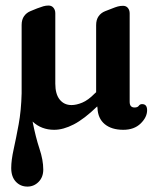

<svg xmlns="http://www.w3.org/2000/svg" viewBox="-20 -468 576 710"><path d="M436 12Q392.5 12 367.2 -9Q342 -30 340.5 -68.5L339.5 -74.5Q291.5 -28 252.8 -8Q214 12 180.5 12Q133 12 100.5 -18.5Q112 40 126 82Q140 124 140 159Q140 187 122.8 204.5Q105.5 222 81.5 222Q55.5 222 38.5 203.8Q21.5 185.5 21.5 153.5Q21.5 124.5 30.5 84Q39.5 43.5 49 -8.2Q58.5 -60 60 -123Q60 -124.5 60 -126.5V-375.5Q60 -395.5 69 -408.2Q78 -421 93 -427L117.5 -437Q131 -442 140.2 -444.8Q149.5 -447.5 159.5 -447.5Q171 -447.5 177.8 -439.2Q184.5 -431 184.5 -419V-158.5Q184.5 -120 200.8 -99.8Q217 -79.5 244.5 -79.5Q262.5 -79.5 284.2 -88.5Q306 -97.5 330 -122L335.5 -127V-375Q335.5 -395 344.5 -407.8Q353.5 -420.5 368.5 -426.5L393 -436Q406.5 -441.5 415.5 -444Q424.5 -446.5 435 -446.5Q446.5 -446.5 453 -438.5Q459.5 -430.5 459.5 -418.5V-91.5Q459.5 -70.5 477.5 -70.5Q489 -70.5 493.2 -76.8Q497.5 -83 505.5 -83Q524 -83 524 -60.5Q524 -34.5 500 -11.2Q476 12 436 12Z"/></svg>

Font: Fraunces 144pt S100 SemiBold
Style: Regular
Weight: 600
Version: Version 1.000; ttfautohint (v1.8.3)